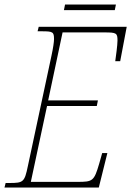

<svg xmlns="http://www.w3.org/2000/svg" viewBox="-39 -833 583 853"><path d="M245 -788H471L476 -813H250ZM-19 0H400L438 -153H415L402 -107C379 -28 373 -25 305 -25H98L170 -362H391L396 -387H175L239 -689H426C478 -689 483 -686 483 -653C483 -633 476 -582 473 -561H495L524 -714H133L128 -694H147C196 -694 201 -691 201 -659C201 -647 197 -619 190 -587L85 -96C70 -24 65 -20 3 -20H-14Z"/></svg>

Font: Noto Serif Condensed Thin
Style: Italic
Weight: 100
Width: 3
Italic angle: -12°
Designer: Monotype Design Team
Foundry: Monotype Imaging Inc.
Version: Version 2.013